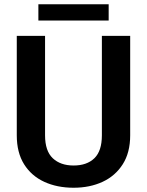

<svg xmlns="http://www.w3.org/2000/svg" viewBox="-20 -881 697 911"><path d="M463.4 -710.9H597.7V-238.8Q597.7 -157.2 562.5 -101.8Q527.3 -46.4 466.8 -18.3Q406.2 9.8 329.1 9.8Q251 9.8 189.9 -18.3Q128.9 -46.4 94.2 -101.8Q59.6 -157.2 59.6 -238.8V-710.9H193.8V-238.8Q193.8 -164.6 230.5 -130.1Q267.1 -95.7 329.1 -95.7Q392.1 -95.7 427.7 -130.1Q463.4 -164.6 463.4 -238.8ZM495.6 -860.8V-783.7H162.1V-860.8Z"/></svg>

Font: Vazirmatn RD SemiBold
Style: Regular
Weight: 600
Designer: Saber Rastikerdar
Foundry: Saber Rastikerdar
Version: Version 32.102